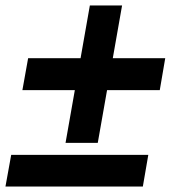

<svg xmlns="http://www.w3.org/2000/svg" viewBox="-25 -683 694 703"><path d="M215 -160H333L367 -353H560L580 -470H388L422 -663H304L270 -470H78L57 -353H249ZM-5 0H498L518 -116H16Z"/></svg>

Font: Archivo ExtraBold
Style: Italic
Weight: 800
Italic angle: -10°
Designer: Hector Gatti
Foundry: Omnibus-Type
Version: Version 2.001